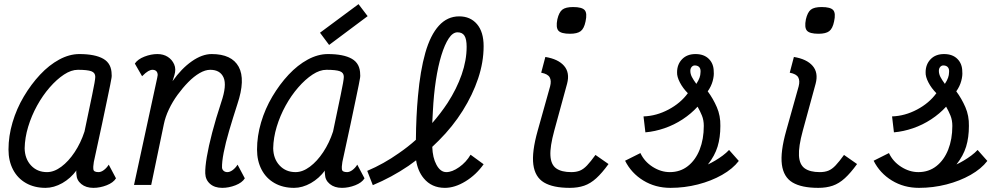

<svg xmlns="http://www.w3.org/2000/svg" viewBox="-20 -893 4840 927"><path d="M505 -98 540 -32Q527 -11 495 1.5Q463 14 431 14Q395 14 372.5 -4.5Q350 -23 349 -51Q348 -56 348 -63Q348 -68 349 -70Q321 -32 281 -9Q240 14 200 14Q146 14 105.5 -9Q65 -32 43 -74Q21 -116 21 -171Q21 -236 40.5 -302Q60 -368 95 -427Q130 -486 173.5 -532.5Q217 -579 266 -605.5Q315 -632 363 -632Q439 -632 479 -609Q519 -586 519 -533Q520 -528 518.5 -517.5Q517 -507 512 -482.5Q507 -458 497.5 -412.5Q488 -367 472.5 -293.5Q457 -220 433 -111Q429 -87 431 -74.5Q433 -62 456 -62Q468 -62 481.5 -72Q495 -82 505 -98ZM207 -62Q241 -62 276 -88Q311 -114 340.5 -158.5Q370 -203 388 -258Q410 -364 425 -435Q440 -506 440 -522Q440 -542 421 -549Q402 -556 356 -556Q324 -556 289 -533Q254 -510 220 -471Q186 -432 159 -383Q132 -334 116 -281Q100 -228 99 -177Q100 -126 130 -94Q160 -62 207 -62Z M1127 -98 1162 -32Q1149 -11 1117 1.5Q1085 14 1053 14Q1016 14 994 -5.5Q972 -25 971 -56Q970 -85 978.5 -135.5Q987 -186 1004.5 -253Q1022 -320 1048 -399Q1076 -481 1059.5 -518.5Q1043 -556 995 -556Q971 -556 943.5 -540Q916 -524 889 -496.5Q862 -469 837.5 -435.5Q813 -402 795.5 -365Q778 -328 771 -293L710 0H627L739 -517Q739 -521 740.5 -526Q742 -531 741 -535Q740 -545 733.5 -550.5Q727 -556 716 -556Q707 -556 695.5 -549.5Q684 -543 666 -525L631 -586Q645 -607 677 -619.5Q709 -632 740 -632Q769 -632 790 -618.5Q811 -605 821 -582Q831 -559 822 -530L813 -501Q856 -562 906 -597Q956 -632 1002 -632Q1099 -632 1132.5 -570.5Q1166 -509 1126 -390Q1104 -322 1086.5 -262.5Q1069 -203 1060 -156.5Q1051 -110 1052 -83Q1053 -74 1060 -68Q1067 -62 1078 -62Q1090 -62 1103.5 -72Q1117 -82 1127 -98Z M1705 -98 1740 -32Q1727 -11 1695 1.5Q1663 14 1631 14Q1595 14 1572.5 -4.5Q1550 -23 1549 -51Q1548 -56 1548 -63Q1548 -68 1549 -70Q1521 -32 1481 -9Q1440 14 1400 14Q1346 14 1305.5 -9Q1265 -32 1243 -74Q1221 -116 1221 -171Q1221 -236 1240.5 -302Q1260 -368 1295 -427Q1330 -486 1373.5 -532.5Q1417 -579 1466 -605.5Q1515 -632 1563 -632Q1639 -632 1679 -609Q1719 -586 1719 -533Q1720 -528 1718.5 -517.5Q1717 -507 1712 -482.5Q1707 -458 1697.5 -412.5Q1688 -367 1672.5 -293.5Q1657 -220 1633 -111Q1629 -87 1631 -74.5Q1633 -62 1656 -62Q1668 -62 1681.5 -72Q1695 -82 1705 -98ZM1407 -62Q1441 -62 1476 -88Q1511 -114 1540.5 -158.5Q1570 -203 1588 -258Q1610 -364 1625 -435Q1640 -506 1640 -522Q1640 -542 1621 -549Q1602 -556 1556 -556Q1524 -556 1489 -533Q1454 -510 1420 -471Q1386 -432 1359 -383Q1332 -334 1316 -281Q1300 -228 1299 -177Q1300 -126 1330 -94Q1360 -62 1407 -62ZM1569 -676 1525 -735 1711 -873 1755 -815Z M2128 14Q2064 14 2026 -32Q1997 -67 1989 -119Q1971 -105 1952 -92Q1871 -37 1780 1L1753 -68Q1833 -102 1905 -153Q1949 -183 1988 -218Q1989 -333 1998 -429Q2009 -552 2033.5 -638Q2058 -724 2099 -769Q2140 -814 2197 -814Q2251 -814 2283 -776.5Q2315 -739 2315 -670Q2315 -593 2288.5 -514Q2262 -435 2214 -358.5Q2166 -282 2099 -215Q2083 -199 2067 -184Q2069 -131 2087 -98Q2106 -62 2135 -62Q2163 -62 2197 -86Q2231 -110 2252 -146L2315 -100Q2279 -49 2227.5 -17.5Q2176 14 2128 14ZM2067 -299Q2108 -346 2141 -396Q2185 -464 2209 -533Q2233 -602 2233 -667Q2233 -704 2222.5 -720.5Q2212 -737 2189 -737Q2166 -737 2146.5 -707.5Q2127 -678 2111 -626Q2095 -574 2084.5 -505Q2074 -436 2070 -356Q2068 -328 2067 -299Z M2731 14Q2650 14 2606.5 -12Q2563 -38 2555 -98.5Q2547 -159 2576 -262L2636 -476Q2643 -503 2634 -519.5Q2625 -536 2593 -542L2613 -618Q2675 -608 2703.5 -575Q2732 -542 2718 -489L2656 -262Q2635 -185 2637.5 -141.5Q2640 -98 2665.5 -80Q2691 -62 2738 -62Q2762 -62 2779.5 -69Q2797 -76 2814.5 -94.5Q2832 -113 2855 -145L2918 -101Q2887 -58 2859 -32.5Q2831 -7 2800.5 3.5Q2770 14 2731 14ZM2732 -730Q2689 -730 2676 -745Q2663 -760 2671 -800Q2679 -834 2695 -846.5Q2711 -859 2747 -859Q2790 -859 2803 -844Q2816 -829 2807 -789Q2800 -755 2783.5 -742.5Q2767 -730 2732 -730Z M3217 14Q3144 14 3086 -21.5Q3028 -57 2998 -117L3072 -154Q3091 -113 3131 -87.5Q3171 -62 3214 -62Q3264 -62 3301 -91Q3338 -120 3358 -170.5Q3378 -221 3378 -285Q3378 -313 3369 -335Q3360 -357 3348 -378Q3317 -344 3276 -317Q3235 -290 3188.5 -274Q3142 -258 3096 -254L3087 -331Q3149 -333 3207.5 -364Q3266 -395 3301 -443Q3277 -467 3262.5 -495Q3248 -523 3249 -544Q3249 -582 3273 -607Q3297 -632 3338 -632Q3379 -632 3402.5 -608.5Q3426 -585 3426 -547Q3428 -528 3421 -502Q3414 -476 3397 -452Q3423 -417 3441 -375.5Q3459 -334 3458 -285Q3458 -229 3444.5 -185Q3431 -141 3398 -99Q3415 -107 3433.5 -118Q3452 -129 3469.5 -142Q3487 -155 3500 -169L3547 -116Q3518 -78 3466 -48.5Q3414 -19 3349.5 -2.5Q3285 14 3217 14ZM3342 -488Q3353 -505 3357.5 -518Q3362 -531 3362 -542Q3364 -558 3357.5 -567Q3351 -576 3337 -577Q3327 -578 3320 -570.5Q3313 -563 3313 -551Q3313 -536 3320.5 -521.5Q3328 -507 3342 -488Z M3931 14Q3850 14 3806.5 -12Q3763 -38 3755 -98.5Q3747 -159 3776 -262L3836 -476Q3843 -503 3834 -519.5Q3825 -536 3793 -542L3813 -618Q3875 -608 3903.5 -575Q3932 -542 3918 -489L3856 -262Q3835 -185 3837.5 -141.5Q3840 -98 3865.5 -80Q3891 -62 3938 -62Q3962 -62 3979.5 -69Q3997 -76 4014.5 -94.5Q4032 -113 4055 -145L4118 -101Q4087 -58 4059 -32.5Q4031 -7 4000.5 3.5Q3970 14 3931 14ZM3932 -730Q3889 -730 3876 -745Q3863 -760 3871 -800Q3879 -834 3895 -846.5Q3911 -859 3947 -859Q3990 -859 4003 -844Q4016 -829 4007 -789Q4000 -755 3983.5 -742.5Q3967 -730 3932 -730Z M4417 14Q4344 14 4286 -21.5Q4228 -57 4198 -117L4272 -154Q4291 -113 4331 -87.5Q4371 -62 4414 -62Q4464 -62 4501 -91Q4538 -120 4558 -170.5Q4578 -221 4578 -285Q4578 -313 4569 -335Q4560 -357 4548 -378Q4517 -344 4476 -317Q4435 -290 4388.5 -274Q4342 -258 4296 -254L4287 -331Q4349 -333 4407.5 -364Q4466 -395 4501 -443Q4477 -467 4462.5 -495Q4448 -523 4449 -544Q4449 -582 4473 -607Q4497 -632 4538 -632Q4579 -632 4602.5 -608.5Q4626 -585 4626 -547Q4628 -528 4621 -502Q4614 -476 4597 -452Q4623 -417 4641 -375.5Q4659 -334 4658 -285Q4658 -229 4644.5 -185Q4631 -141 4598 -99Q4615 -107 4633.5 -118Q4652 -129 4669.5 -142Q4687 -155 4700 -169L4747 -116Q4718 -78 4666 -48.5Q4614 -19 4549.5 -2.5Q4485 14 4417 14ZM4542 -488Q4553 -505 4557.5 -518Q4562 -531 4562 -542Q4564 -558 4557.5 -567Q4551 -576 4537 -577Q4527 -578 4520 -570.5Q4513 -563 4513 -551Q4513 -536 4520.5 -521.5Q4528 -507 4542 -488Z"/></svg>

Font: Victor Mono Thin Medium
Style: Italic
Weight: 500
Italic angle: -12°
Monospace: yes
Version: Version 1.561;gftools[0.9.30]